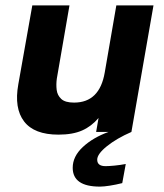

<svg xmlns="http://www.w3.org/2000/svg" viewBox="-20 -490 610 713"><path d="M197 10Q107 10 69.5 -39Q32 -88 48 -177L100 -470H238L191 -198Q188 -176 190.5 -156Q193 -136 207.5 -122.5Q222 -109 255 -109Q350 -109 369 -221L412 -470H550L468 0H337L346 -52Q320 -21 285 -5.5Q250 10 197 10ZM351 203Q250 203 250 133Q250 91 287.5 56Q325 21 383 0H468Q413 24 377 53Q341 82 341 103Q341 127 372 127Q384 127 405 125Q426 123 447 119L434 190Q410 196 387.5 199.5Q365 203 351 203Z"/></svg>

Font: Gantari
Style: Bold Italic
Weight: 700
Italic angle: -10°
Designer: Anugrah Pasau
Foundry: Lafontype
Version: Version 1.000; ttfautohint (v1.8.4.7-5d5b)